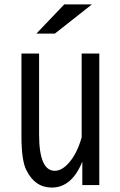

<svg xmlns="http://www.w3.org/2000/svg" viewBox="-20 -805 540 861"><path d="M268.1 -785.2H392.1L226.1 -654.3H143.1ZM76.2 -564.9H155.3V-202.1Q155.3 -39.1 225.6 -39.1Q258.3 -39.1 290.5 -76.7Q326.2 -118.2 346.2 -189V-564.9H425.3V24.9H349.1V-80.1Q301.8 36.1 212.4 36.1Q136.2 36.1 97.7 -43Q76.2 -86.4 76.2 -192.9Z"/></svg>

Font: BIZ UDGothic
Style: Regular
Weight: 400
Monospace: yes
Designer: TypeBank Co., Ltd.
Foundry: Morisawa Inc.
Version: Version 1.05